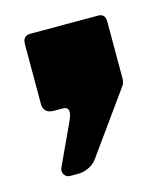

<svg xmlns="http://www.w3.org/2000/svg" viewBox="-67 -252 412 472"><g transform="rotate(-15 139.5 -16.5)"><path d="M56 165Q46 165 41 157Q36 149 40 140L90 32Q104 0 81 0H59Q32 0 32 -25V-176Q32 -198 51 -198H224Q242 -198 242 -178V-32Q242 -24 238 -17L124 142Q116 153 102.5 159Q89 165 78 165H56Z"/></g></svg>

Font: Libre Franklin Black
Style: Regular
Weight: 900
Designer: Pablo Impallari, Rodrigo Fuenzalida, Nhung Nguyen
Foundry: Impallari Type
Version: Version 3.000